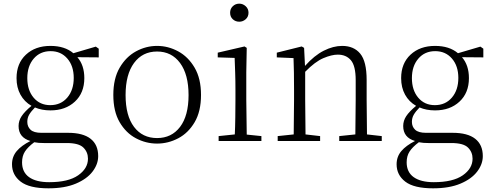

<svg xmlns="http://www.w3.org/2000/svg" viewBox="-20 -774 2706 1054"><path d="M255.9 -196.8Q314 -196.8 349.4 -238.3Q384.8 -279.8 384.8 -346.2Q384.8 -412.1 349.6 -452.6Q314.5 -493.2 257.8 -493.2Q200.2 -493.2 165 -452.1Q129.9 -411.1 129.9 -345.2Q129.9 -278.8 164.6 -237.8Q199.2 -196.8 255.9 -196.8ZM256.8 -168Q232.9 -168 211.4 -172.1Q189.9 -176.3 171.9 -184.1Q150.4 -162.1 140.1 -144.5Q129.9 -127 129.9 -105Q129.9 -78.6 147.7 -61.8Q165.5 -44.9 207 -44.9H354Q435.5 -44.9 477.3 -12.2Q519 20.5 519 83Q519 127.4 488 168Q457 208.5 396.2 234.1Q335.4 259.8 246.1 259.8Q141.1 259.8 93.5 223.1Q45.9 186.5 45.9 127.9Q45.9 85.9 71.8 55.4Q97.7 24.9 147 0Q82 -19 82 -82Q82 -111.3 98.9 -136.7Q115.7 -162.1 152.8 -192.9Q113.8 -215.3 92.3 -254.4Q70.8 -293.5 70.8 -345.2Q70.8 -425.8 122.3 -473.9Q173.8 -522 256.8 -522Q335.4 -522 382.8 -481.9L505.9 -518.1L522 -506.8V-459L404.8 -460Q442.9 -416 442.9 -345.2Q442.9 -264.2 391.1 -216.1Q339.4 -168 256.8 -168ZM168 6.8Q132.8 33.2 116.9 57.9Q101.1 82.5 101.1 117.2Q101.1 170.9 139.6 198.5Q178.2 226.1 250 226.1Q355 226.1 408.9 188.5Q462.9 150.9 462.9 97.2Q462.9 61 437.7 36.1Q412.6 11.2 346.2 11.2H220.2Q206.5 11.2 193.4 10.3Q180.2 9.3 168 6.8Z M842.3 14.2Q781.2 14.2 726.3 -14.9Q671.4 -43.9 636.7 -103.3Q602.1 -162.6 602.1 -252.9Q602.1 -342.8 637 -402.6Q671.9 -462.4 726.8 -492.2Q781.7 -522 842.3 -522Q902.8 -522 958 -492.2Q1013.2 -462.4 1048.3 -402.6Q1083.5 -342.8 1083.5 -252.9Q1083.5 -162.6 1048.6 -103.3Q1013.7 -43.9 958.5 -14.9Q903.3 14.2 842.3 14.2ZM842.3 -16.1Q921.9 -16.1 968.5 -77.4Q1015.1 -138.7 1015.1 -252Q1015.1 -365.2 968.5 -428.2Q921.9 -491.2 842.3 -491.2Q762.2 -491.2 715.8 -428.2Q669.4 -365.2 669.4 -252Q669.4 -138.7 715.8 -77.4Q762.2 -16.1 842.3 -16.1Z M1293.5 -654.8Q1272.5 -654.8 1257.8 -668.5Q1243.2 -682.1 1243.2 -704.1Q1243.2 -725.6 1257.8 -739.7Q1272.5 -753.9 1293.5 -753.9Q1313.5 -753.9 1328.9 -739.7Q1344.2 -725.6 1344.2 -704.1Q1344.2 -682.1 1328.9 -668.5Q1313.5 -654.8 1293.5 -654.8ZM1268.1 0H1180.2V-26.9L1269 -36.1Q1271 -77.1 1271.7 -131.3Q1272.5 -185.5 1272.5 -226.1V-280.8Q1272.5 -332 1271 -375Q1269.5 -418 1268.1 -456.1L1175.3 -459V-484.9L1322.3 -519L1334.5 -511.2L1332 -377V-226.1L1334.5 -35.2L1415 -26.9V0Z M1929.7 0H1842.3V-26.9L1930.7 -36.1L1932.6 -226.1V-334Q1932.6 -412.1 1906.5 -443.1Q1880.4 -474.1 1834.5 -474.1Q1800.8 -474.1 1755.1 -454.8Q1709.5 -435.5 1655.3 -379.9V-226.1L1657.2 -36.1L1737.3 -26.9V0H1504.4V-26.9L1592.3 -36.1L1594.2 -226.1V-280.8Q1594.2 -332.5 1593.5 -375Q1592.8 -417.5 1591.3 -455.1L1499.5 -459V-484.9L1636.2 -519L1649.4 -511.2L1654.3 -412.1Q1705.6 -469.7 1757.6 -495.8Q1809.6 -522 1858.4 -522Q1922.4 -522 1957.5 -479.5Q1992.7 -437 1992.7 -335V-226.1L1994.6 -36.1L2075.7 -26.9V0Z M2367.2 -196.8Q2425.3 -196.8 2460.7 -238.3Q2496.1 -279.8 2496.1 -346.2Q2496.1 -412.1 2460.9 -452.6Q2425.8 -493.2 2369.1 -493.2Q2311.5 -493.2 2276.4 -452.1Q2241.2 -411.1 2241.2 -345.2Q2241.2 -278.8 2275.9 -237.8Q2310.5 -196.8 2367.2 -196.8ZM2368.2 -168Q2344.2 -168 2322.8 -172.1Q2301.3 -176.3 2283.2 -184.1Q2261.7 -162.1 2251.5 -144.5Q2241.2 -127 2241.2 -105Q2241.2 -78.6 2259 -61.8Q2276.9 -44.9 2318.4 -44.9H2465.3Q2546.9 -44.9 2588.6 -12.2Q2630.4 20.5 2630.4 83Q2630.4 127.4 2599.4 168Q2568.4 208.5 2507.6 234.1Q2446.8 259.8 2357.4 259.8Q2252.4 259.8 2204.8 223.1Q2157.2 186.5 2157.2 127.9Q2157.2 85.9 2183.1 55.4Q2209 24.9 2258.3 0Q2193.4 -19 2193.4 -82Q2193.4 -111.3 2210.2 -136.7Q2227.1 -162.1 2264.2 -192.9Q2225.1 -215.3 2203.6 -254.4Q2182.1 -293.5 2182.1 -345.2Q2182.1 -425.8 2233.6 -473.9Q2285.2 -522 2368.2 -522Q2446.8 -522 2494.1 -481.9L2617.2 -518.1L2633.3 -506.8V-459L2516.1 -460Q2554.2 -416 2554.2 -345.2Q2554.2 -264.2 2502.4 -216.1Q2450.7 -168 2368.2 -168ZM2279.3 6.8Q2244.1 33.2 2228.3 57.9Q2212.4 82.5 2212.4 117.2Q2212.4 170.9 2251 198.5Q2289.6 226.1 2361.3 226.1Q2466.3 226.1 2520.3 188.5Q2574.2 150.9 2574.2 97.2Q2574.2 61 2549.1 36.1Q2523.9 11.2 2457.5 11.2H2331.5Q2317.9 11.2 2304.7 10.3Q2291.5 9.3 2279.3 6.8Z"/></svg>

Font: Source Han Serif TW ExtraLight
Style: Regular
Weight: 250
Designer: Ryoko NISHIZUKA Ë•øÂ°öÊ∂ºÂ≠ê (kana & ideographs); Frank Grie√ühammer (Latin, Greek & Cyrillic); Wenlong ZHANG Âº†ÊñáÈæô 
Foundry: Adobe
Version: Version 2.003;hotconv 1.1.1;makeotfexe 2.6.0